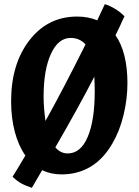

<svg xmlns="http://www.w3.org/2000/svg" viewBox="-20 -812 663 916"><path d="M317 -631Q258 -631 223 -555Q188 -479 188 -351Q188 -322 190.5 -292.5Q193 -263 197 -235Q241 -314 287.5 -403Q334 -492 388 -600Q375 -615 357 -623Q339 -631 317 -631ZM244 -109Q257 -94 271.5 -87Q286 -80 303 -80Q365 -80 398.5 -159Q432 -238 432 -377Q432 -391 431.5 -406.5Q431 -422 430 -446Q388 -365 342 -282Q296 -199 244 -109ZM517 -129Q475 -55 413.5 -17.5Q352 20 274 20Q248 20 225 15Q202 10 181 0Q176 8 170.5 18Q165 28 153 48Q144 63 140 70.5Q136 78 132 84Q99 73 79 61.5Q59 50 40 31Q57 4 72 -21Q87 -46 101 -70Q68 -117 50.5 -183.5Q33 -250 33 -329Q33 -507 120.5 -620Q208 -733 348 -733Q375 -733 398.5 -728.5Q422 -724 444 -715Q450 -728 457.5 -744Q465 -760 480 -792Q504 -785 529.5 -769.5Q555 -754 574 -734Q570 -726 565.5 -717Q561 -708 553 -689Q544 -670 539.5 -661Q535 -652 531 -644Q559 -604 573.5 -546Q588 -488 588 -416Q588 -340 569.5 -263.5Q551 -187 517 -129Z"/></svg>

Font: Atma SemiBold
Style: Regular
Weight: 600
Designer: Gregori Vincens, Jeremie Hornus, Riccardo Olocco, Yoann Minet.
Foundry: black foundry
Version: Version 1.102;PS 1.100;hotconv 1.0.86;makeotf.lib2.5.63406